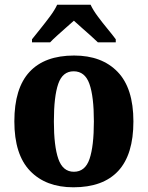

<svg xmlns="http://www.w3.org/2000/svg" viewBox="-20 -786 628 816"><path d="M292 10Q175 10 108 -59.5Q41 -129 41 -270Q41 -411 105.5 -480.5Q170 -550 295 -550Q413 -550 480 -480.5Q547 -411 547 -270Q547 -129 482.5 -59.5Q418 10 292 10ZM294 -56Q342 -56 360.5 -110.5Q379 -165 379 -270Q379 -376 360 -429.5Q341 -483 293 -483Q246 -483 227.5 -429.5Q209 -376 209 -270Q209 -165 228 -110.5Q247 -56 294 -56ZM116 -619Q131 -638 152 -664Q173 -690 193 -717Q213 -744 223 -766H365Q375 -744 395 -717Q415 -690 436.5 -664Q458 -638 472 -619V-606H396Q385 -617 366.5 -633.5Q348 -650 328 -667.5Q308 -685 294 -698Q279 -685 260 -668Q241 -651 222.5 -634.5Q204 -618 193 -606H116Z"/></svg>

Font: Noto Serif Ethiopic SemiCondensed ExtraBold
Style: Regular
Weight: 800
Width: 4
Designer: Monotype Design Team
Foundry: Monotype Imaging Inc.
Version: Version 2.102; ttfautohint (v1.8.4.7-5d5b)